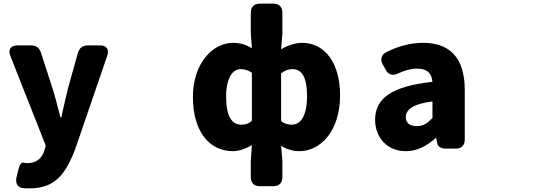

<svg xmlns="http://www.w3.org/2000/svg" viewBox="-20 -779 3040 1058"><path d="M143 259C278 259 340 187 395 41L571 -472C583 -506 567 -529 531 -529H465C436 -529 417 -515 409 -487L355 -293C342 -239 329 -186 318 -132H313C298 -188 286 -241 269 -293L206 -488C197 -516 179 -529 150 -529H76C39 -529 23 -505 37 -471L232 23L224 52C211 92 183 120 129 120C123 120 116 119 110 117C97 115 87 129 80 160L71 198C64 230 76 255 109 258C119 259 130 259 143 259Z M1368 21 1362 106V197C1362 229 1380 247 1412 247H1486C1518 247 1536 229 1536 197V106L1529 24C1560 44 1594 54 1630 54C1747 54 1854 -58 1854 -254C1854 -429 1772 -543 1645 -543C1605 -543 1563 -527 1529 -508L1536 -595V-709C1536 -741 1518 -759 1486 -759H1412C1380 -759 1362 -741 1362 -709V-595L1368 -513C1341 -530 1309 -543 1264 -543C1153 -543 1043 -431 1043 -245C1043 -59 1130 54 1264 54C1300 54 1338 38 1368 21ZM1226 -247C1226 -352 1263 -398 1306 -398C1326 -398 1349 -392 1368 -378V-114C1351 -97 1333 -92 1310 -92C1257 -92 1226 -138 1226 -247ZM1529 -111V-375C1551 -392 1570 -398 1593 -398C1644 -398 1672 -351 1672 -251C1672 -137 1635 -92 1588 -92C1570 -92 1549 -96 1529 -111Z M2216 54C2279 54 2332 25 2379 -17H2384L2390 12C2394 31 2411 40 2441 40H2491C2523 40 2541 22 2541 -10V-283C2541 -461 2458 -543 2311 -543C2239 -543 2172 -523 2109 -492C2081 -477 2074 -452 2089 -424L2105 -395C2120 -367 2143 -360 2173 -374C2211 -391 2244 -401 2277 -401C2335 -401 2359 -374 2363 -328C2141 -304 2047 -239 2047 -119C2047 -24 2111 54 2216 54ZM2216 -133C2216 -173 2252 -206 2363 -220V-129C2337 -101 2313 -84 2277 -84C2240 -84 2216 -100 2216 -133Z"/></svg>

Font: コーポレート・ロゴ（ラウンド）ver3 Bold
Style: Regular
Weight: 700
Designer: [KANA_main] LOGOTYPE.JP [Source Han Sans] Ryoko NISHIZUKA 西塚涼子 (kana, bopomofo & ideographs); Paul D. Hunt (Latin, Greek
Version: Version 12.001;FEAKit 1.0